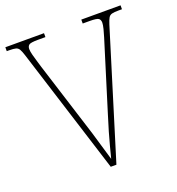

<svg xmlns="http://www.w3.org/2000/svg" viewBox="-130 -819 850 924"><g transform="rotate(-20 295.0 -357.0)"><path d="M76 -646Q69 -668 63 -678Q57 -688 46 -691Q35 -694 12 -694H0V-714H198V-694H160Q122 -694 113.5 -687Q105 -680 105 -666Q105 -655 110 -635.5Q115 -616 121 -597Q127 -578 130 -567L232 -244Q254 -176 267.5 -128Q281 -80 295 -35Q303 -67 311 -97Q319 -127 329 -162Q339 -197 354 -244L454 -567Q457 -577 463 -596Q469 -615 474 -635Q479 -655 479 -666Q479 -680 470.5 -687Q462 -694 424 -694H389V-714H590V-694H573Q550 -694 538.5 -691Q527 -688 521 -678Q515 -668 508 -646L309 0H280Z"/></g></svg>

Font: Noto Serif Bengali SemiCondensed Thin
Style: Regular
Weight: 100
Width: 4
Designer: Juan Bruce, Universal Thirst, Indian Type Foundry and the Monotype Design Team.
Foundry: Monotype Imaging Inc.
Version: Version 2.003; ttfautohint (v1.8.4.7-5d5b)